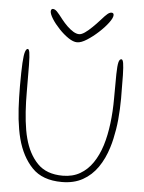

<svg xmlns="http://www.w3.org/2000/svg" viewBox="-56 -845 680 906"><g transform="rotate(5 284.0 -392.0)"><path d="M271 16.5Q179 16.5 129.8 -34.8Q80.5 -86 58.5 -169.5Q53 -190.5 49 -213.5Q45 -236.5 42.2 -260.8Q39.5 -285 38 -310.5Q36.5 -336 35.8 -362.5Q35 -389 35 -416.5Q35 -488 37.2 -526.8Q39.5 -565.5 44.5 -580.2Q49.5 -595 56.5 -595Q62.5 -595 65.2 -579Q68 -563 68.8 -519.8Q69.5 -476.5 69.5 -394.5Q69.5 -370 70.2 -346Q71 -322 72.5 -299.2Q74 -276.5 76.5 -254.8Q79 -233 82.5 -212.8Q86 -192.5 91 -174Q110 -101.5 152.8 -57.5Q195.5 -13.5 272.5 -13.5Q319.5 -13.5 354.5 -33.8Q389.5 -54 414 -90Q438.5 -126 453.5 -173.5Q461 -197.5 466.5 -224.2Q472 -251 475.5 -279.5Q479 -308 480.8 -337.8Q482.5 -367.5 482.5 -398Q482.5 -472.5 483.2 -513Q484 -553.5 488 -569.2Q492 -585 501 -585Q507.5 -585 510.5 -568Q513.5 -551 514.5 -510.5Q515.5 -470 515.5 -400Q515.5 -374.5 514.2 -349.5Q513 -324.5 510.8 -300.5Q508.5 -276.5 504.8 -253.5Q501 -230.5 496.2 -208.8Q491.5 -187 485 -166.5Q468.5 -112.5 440 -71.2Q411.5 -30 369.8 -6.8Q328 16.5 271 16.5ZM285.5 -646.5Q267 -646.5 243.8 -662.2Q220.5 -678 198.8 -701Q177 -724 163 -746.2Q149 -768.5 149 -781.5Q149 -787 151.5 -790.2Q154 -793.5 158 -793.5Q168 -793.5 178.2 -783Q188.5 -772.5 207 -748Q220 -731.5 234.8 -717.2Q249.5 -703 264.2 -694.2Q279 -685.5 291.5 -685.5Q303 -685.5 318.8 -696.5Q334.5 -707.5 352.2 -724.8Q370 -742 386.5 -760.5Q407 -784 417 -792Q427 -800 435.5 -800Q446 -800 446 -789Q446 -776 428.5 -752.5Q411 -729 384.5 -704.8Q358 -680.5 331.2 -663.5Q304.5 -646.5 285.5 -646.5Z"/></g></svg>

Font: Gluten Thin
Style: Regular
Weight: 100
Designer: Tyler Finck
Foundry: Etcetera Type Company
Version: Version 1.300